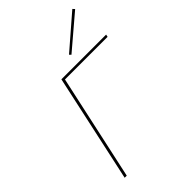

<svg xmlns="http://www.w3.org/2000/svg" viewBox="-261 -1002 1105 1105"><g transform="rotate(-45 291.0 -450.0)"><path d="M560 -888 359 -717 349 -727 549 -900ZM582 -658 579 -643H232L92 0H75L218 -658Z"/></g></svg>

Font: EauTestText Thin
Style: Italic
Weight: 250
Italic angle: -12°
Designer: Christian Thalmann (Catharsis Fonts)
Version: Version 0.001;PS 000.001;hotconv 1.0.88;makeotf.lib2.5.64775